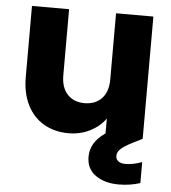

<svg xmlns="http://www.w3.org/2000/svg" viewBox="-54 -608 782 876"><g transform="rotate(5 337.0 -169.5)"><path d="M544 123Q578 123 620 108V204Q573 219 522 219Q457 219 415.5 189.5Q374 160 374 105Q374 73 389.5 45.5Q405 18 442 -8V-76Q416 -39 371.5 -16.5Q327 6 273 6Q209 6 160 -22.5Q111 -51 84 -105Q57 -159 57 -232V-558H227V-255Q227 -199 256 -168Q285 -137 334 -137Q384 -137 413 -168Q442 -199 442 -255V-558H613V0H612L613 2L567 25Q530 44 515 58.5Q500 73 500 90Q500 105 511.5 114Q523 123 544 123Z"/></g></svg>

Font: Fz Poppins
Style: Bold
Weight: 700
Designer: Ninad Kale (Devanagari), Jonny Pinhorn (Latin)
Foundry: Indian Type Foundry
Version: Vit hóa bi Vntype.Com & FontZin.Com